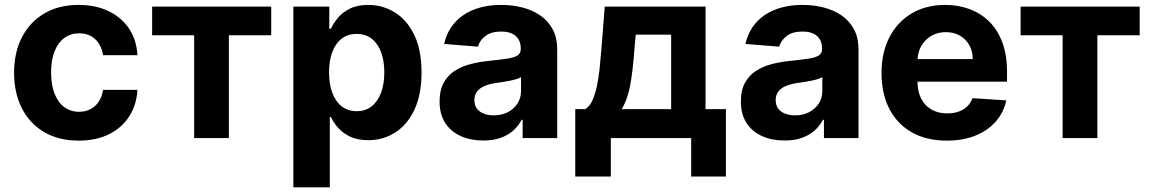

<svg xmlns="http://www.w3.org/2000/svg" viewBox="-20 -573 4783 797"><path d="M306.8 10.7Q223 10.7 162.8 -25Q102.6 -60.7 70.5 -124.3Q38.4 -187.9 38.4 -270.6Q38.4 -354.4 70.8 -417.8Q103.3 -481.2 163.4 -516.9Q223.4 -552.6 306.1 -552.6Q377.5 -552.6 431.1 -526.6Q484.7 -500.7 516 -453.8Q547.2 -407 550.4 -343.8H407.7Q401.6 -384.6 375.9 -409.6Q350.1 -434.7 308.6 -434.7Q273.4 -434.7 247.3 -415.7Q221.2 -396.7 206.7 -360.4Q192.1 -324.2 192.1 -272.7Q192.1 -220.5 206.5 -183.9Q220.9 -147.4 247.2 -128.2Q273.4 -109 308.6 -109Q334.5 -109 355.3 -119.7Q376.1 -130.3 389.7 -150.7Q403.4 -171.2 407.7 -199.9H550.4Q546.9 -137.4 516.5 -90Q486.2 -42.6 432.9 -16Q379.6 10.7 306.8 10.7Z M611.5 -426.5V-545.5H1105.8V-426.5H930V0H785.9V-426.5Z M1197.8 204.5V-545.5H1346.9V-453.8H1353.7Q1363.6 -475.9 1382.6 -498.8Q1401.6 -521.7 1432.4 -537.1Q1463.1 -552.6 1508.9 -552.6Q1568.5 -552.6 1619 -521.5Q1669.4 -490.4 1699.6 -428.1Q1729.8 -365.8 1729.8 -272Q1729.8 -180.8 1700.5 -118.1Q1671.2 -55.4 1620.9 -23.3Q1570.7 8.9 1508.5 8.9Q1464.5 8.9 1433.8 -5.7Q1403.1 -20.2 1383.5 -42.4Q1364 -64.6 1353.7 -87.4H1349.1V204.5ZM1345.9 -272.7Q1345.9 -224.1 1359.4 -187.9Q1372.9 -151.6 1398.4 -131.6Q1424 -111.5 1460.6 -111.5Q1497.5 -111.5 1523.1 -131.9Q1548.7 -152.3 1562 -188.7Q1575.3 -225.1 1575.3 -272.7Q1575.3 -320 1562.1 -355.8Q1549 -391.7 1523.4 -411.9Q1497.9 -432.2 1460.6 -432.2Q1423.7 -432.2 1398.3 -412.6Q1372.9 -393.1 1359.4 -357.2Q1345.9 -321.4 1345.9 -272.7Z M1985.8 10.3Q1933.6 10.3 1892.8 -8Q1851.9 -26.3 1828.3 -62.3Q1804.7 -98.4 1804.7 -152.3Q1804.7 -197.8 1821.4 -228.7Q1838.1 -259.6 1866.8 -278.4Q1895.6 -297.2 1932.4 -306.8Q1969.1 -316.4 2009.6 -320.3Q2057.2 -325.3 2086.3 -329.7Q2115.4 -334.2 2128.6 -343Q2141.7 -351.9 2141.7 -369.3V-371.4Q2141.7 -405.2 2120.6 -423.7Q2099.4 -442.1 2060.7 -442.1Q2019.9 -442.1 1995.7 -424.2Q1971.6 -406.2 1963.8 -379.3L1823.9 -390.6Q1834.5 -440.3 1865.8 -476.7Q1897 -513.1 1946.6 -532.8Q1996.1 -552.6 2061.4 -552.6Q2106.9 -552.6 2148.6 -541.9Q2190.3 -531.2 2222.8 -508.9Q2255.3 -486.5 2274.1 -451.5Q2293 -416.5 2293 -367.9V0H2149.5V-75.6H2145.2Q2132.1 -50.1 2110.1 -30.7Q2088.1 -11.4 2057.2 -0.5Q2026.3 10.3 1985.8 10.3ZM2029.1 -94.1Q2062.5 -94.1 2088.1 -107.4Q2113.6 -120.7 2128.2 -143.5Q2142.8 -166.2 2142.8 -195V-252.8Q2135.7 -248.2 2123.4 -244.5Q2111.2 -240.8 2095.9 -237.7Q2080.6 -234.7 2065.3 -232.4Q2050.1 -230.1 2037.6 -228.3Q2011 -224.4 1991.1 -215.9Q1971.2 -207.4 1960.2 -193Q1949.2 -178.6 1949.2 -157.3Q1949.2 -126.4 1971.8 -110.3Q1994.3 -94.1 2029.1 -94.1Z M2367.9 159.8V-120H2409.8Q2427.9 -131.4 2439.1 -156.2Q2450.3 -181.1 2457.6 -214.8Q2464.8 -248.6 2468.9 -287.8Q2473 -327.1 2476.2 -367.2L2490.4 -545.5H2908.7V-120H2993.3V159.8H2849.1V0H2515.6V159.8ZM2560.4 -120H2766V-429H2619L2613.3 -367.2Q2607.2 -279.8 2595.9 -218.9Q2584.5 -158 2560.4 -120Z M3236.5 10.3Q3184.3 10.3 3143.5 -8Q3102.6 -26.3 3079 -62.3Q3055.4 -98.4 3055.4 -152.3Q3055.4 -197.8 3072.1 -228.7Q3088.8 -259.6 3117.5 -278.4Q3146.3 -297.2 3183.1 -306.8Q3219.8 -316.4 3260.3 -320.3Q3307.9 -325.3 3337 -329.7Q3366.1 -334.2 3379.3 -343Q3392.4 -351.9 3392.4 -369.3V-371.4Q3392.4 -405.2 3371.3 -423.7Q3350.1 -442.1 3311.4 -442.1Q3270.6 -442.1 3246.4 -424.2Q3222.3 -406.2 3214.5 -379.3L3074.6 -390.6Q3085.2 -440.3 3116.5 -476.7Q3147.7 -513.1 3197.3 -532.8Q3246.8 -552.6 3312.1 -552.6Q3357.6 -552.6 3399.3 -541.9Q3441.1 -531.2 3473.5 -508.9Q3506 -486.5 3524.9 -451.5Q3543.7 -416.5 3543.7 -367.9V0H3400.2V-75.6H3396Q3382.8 -50.1 3360.8 -30.7Q3338.8 -11.4 3307.9 -0.5Q3277 10.3 3236.5 10.3ZM3279.8 -94.1Q3313.2 -94.1 3338.8 -107.4Q3364.3 -120.7 3378.9 -143.5Q3393.5 -166.2 3393.5 -195V-252.8Q3386.4 -248.2 3374.1 -244.5Q3361.9 -240.8 3346.6 -237.7Q3331.3 -234.7 3316.1 -232.4Q3300.8 -230.1 3288.4 -228.3Q3261.7 -224.4 3241.8 -215.9Q3221.9 -207.4 3210.9 -193Q3199.9 -178.6 3199.9 -157.3Q3199.9 -126.4 3222.5 -110.3Q3245 -94.1 3279.8 -94.1Z M3909.8 10.7Q3825.6 10.7 3765.1 -23.6Q3704.5 -57.9 3671.9 -120.9Q3639.2 -183.9 3639.2 -270.2Q3639.2 -354.4 3671.9 -418Q3704.5 -481.5 3764 -517Q3823.5 -552.6 3903.8 -552.6Q3957.7 -552.6 4004.4 -535.3Q4051.1 -518.1 4086.1 -483.7Q4121.1 -449.2 4140.6 -397.2Q4160.2 -345.2 4160.2 -275.6V-234H3699.6V-327.8H4017.8Q4017.8 -360.4 4003.6 -385.7Q3989.3 -410.9 3964.3 -425.2Q3939.3 -439.6 3906.2 -439.6Q3871.8 -439.6 3845.3 -423.8Q3818.9 -408 3804 -381.6Q3789.1 -355.1 3788.7 -322.8V-233.7Q3788.7 -193.2 3803.8 -163.7Q3818.9 -134.2 3846.6 -118.3Q3874.3 -102.3 3912.3 -102.3Q3937.5 -102.3 3958.5 -109.4Q3979.4 -116.5 3994.3 -130.7Q4009.2 -144.9 4017 -165.5L4157 -156.2Q4146.3 -105.8 4113.5 -68.4Q4080.6 -30.9 4028.9 -10.1Q3977.3 10.7 3909.8 10.7Z M4216.6 -426.5V-545.5H4710.9V-426.5H4535.2V0H4391V-426.5Z"/></svg>

Font: InterMG
Style: Bold
Weight: 700
Designer: Rasmus Andersson
Foundry: rsms
Version: Version 3.019;December 26, 2023;FontCreator 15.0.0.2955 64-b